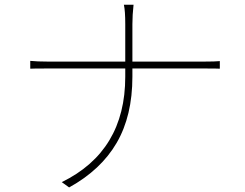

<svg xmlns="http://www.w3.org/2000/svg" viewBox="-20 -777 1040 815"><path d="M542 -515.6H848.6Q893.6 -515.6 913.1 -517.6V-485.4Q903.3 -486.3 847.7 -486.3H542V-451.2Q542 -285.2 475.1 -170.4Q408.2 -55.7 273.4 18.6L242.2 -3.9Q511.7 -135.7 511.7 -451.2V-486.3H182.6Q118.2 -486.3 108.4 -485.4V-518.6Q137.7 -515.6 181.6 -515.6H511.7V-674.8Q511.7 -730.5 505.9 -756.8H546.9Q542 -712.9 542 -674.8Z"/></svg>

Font: Gen Shin Gothic ExtraLight
Style: Regular
Weight: 100
Designer: [Source Han Sans]
Ryoko NISHIZUKA  (kana & ideographs); Paul D. Hunt (Latin, Greek & Cyrillic); Wenlong ZHANG  (bopomofo
Version: Version 1.002.20150607